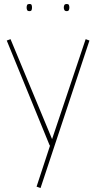

<svg xmlns="http://www.w3.org/2000/svg" viewBox="-20 -732 485 966"><path d="M164 207 232 0H230L14 -528L33 -535L242 -32L411 -535L430 -528L184 214ZM316 -676Q307 -676 304 -681.5Q301 -687 301 -694Q301 -702 304 -707Q307 -712 316 -712Q324 -712 326.5 -707Q329 -702 329 -694Q329 -687 326.5 -681.5Q324 -676 316 -676ZM128 -676Q119 -676 116.5 -681.5Q114 -687 114 -694Q114 -702 116.5 -707Q119 -712 128 -712Q137 -712 139 -707Q141 -702 141 -694Q141 -687 139 -681.5Q137 -676 128 -676Z"/></svg>

Font: Georama ExtraCondensed Thin Thin
Style: Regular
Weight: 250
Version: Version 1.001